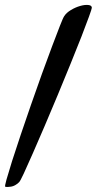

<svg xmlns="http://www.w3.org/2000/svg" viewBox="-25 -748 387 769"><path d="M342.8 -716.8Q342.8 -712.9 331.5 -681.6Q320.3 -650.4 301.3 -601.6Q282.2 -552.7 257.3 -491.7Q232.4 -430.7 206.1 -367.2Q179.7 -303.7 153.8 -243.2Q127.9 -182.6 106.4 -133.8Q85 -85 70.3 -53.2Q55.7 -21.5 50.8 -17.6Q35.2 -2.9 19.5 -0.5Q3.9 2 -3.9 0Q-6.8 -1 1 -28.8Q8.8 -56.6 23.4 -103Q38.1 -149.4 58.1 -208.5Q78.1 -267.6 99.6 -329.6Q121.1 -391.6 143.1 -452.6Q165 -513.7 183.6 -562.5Q202.1 -611.3 214.8 -644Q227.5 -676.8 232.4 -683.6Q241.2 -697.3 259.3 -708Q277.3 -718.8 295.9 -724.1Q314.5 -729.5 328.6 -728Q342.8 -726.6 342.8 -716.8Z"/></svg>

Font: Jolly Lodger
Style: Regular
Weight: 400
Designer: Stuart Sandler
Foundry: Font Diner, Inc
Version: Version 1.000